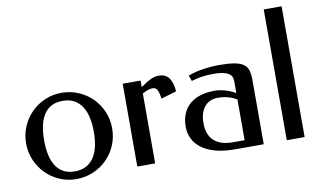

<svg xmlns="http://www.w3.org/2000/svg" viewBox="-75 -883 1755 1050"><g transform="rotate(-10 802.5 -358.0)"><path d="M271.5 -469.2Q321.8 -469.2 365.7 -450.4Q409.7 -431.6 442.1 -399.2Q474.6 -366.7 493.2 -323Q511.7 -279.3 511.7 -230Q511.7 -180.2 493.2 -136.5Q474.6 -92.8 442.1 -60.3Q409.7 -27.8 365.7 -9Q321.8 9.8 271.5 9.8Q222.2 9.8 179 -9Q135.7 -27.8 103.5 -60.3Q71.3 -92.8 52.5 -136.5Q33.7 -180.2 33.7 -230Q33.7 -279.3 52.5 -323Q71.3 -366.7 103.5 -399.2Q135.7 -431.6 179 -450.4Q222.2 -469.2 271.5 -469.2ZM270.5 -424.8Q232.4 -424.8 206.3 -410.2Q180.2 -395.5 164.1 -369.1Q147.9 -342.8 140.9 -306.6Q133.8 -270.5 133.8 -228Q133.8 -186 141.1 -150.4Q148.4 -114.7 164.6 -88.6Q180.7 -62.5 206.8 -47.9Q232.9 -33.2 270.5 -33.2Q308.1 -33.2 334.5 -47.9Q360.8 -62.5 377.7 -88.6Q394.5 -114.7 402.1 -150.4Q409.7 -186 409.7 -228Q409.7 -270.5 402.1 -306.6Q394.5 -342.8 377.7 -369.1Q360.8 -395.5 334.5 -410.2Q308.1 -424.8 270.5 -424.8Z M710 -423.8Q729.5 -437.5 744.4 -446.3Q759.3 -455.1 771 -460.2Q782.7 -465.3 792.7 -467.3Q802.7 -469.2 812.5 -469.2Q850.6 -469.2 869.1 -442.9Q887.7 -416.5 891.1 -368.2L805.7 -342.8Q800.8 -377.9 792.5 -392.6Q784.2 -407.2 766.6 -407.2Q756.3 -407.2 742.4 -402.8Q728.5 -398.4 710 -388.2V0H610.8V-460H710Z M1108.9 -426.8Q1085.4 -426.8 1068.1 -425.3Q1050.8 -423.8 1036.6 -421.4Q1022.5 -418.9 1010.3 -415.8Q998 -412.6 985.8 -409.2L974.1 -440.9Q1015.1 -456.1 1059.8 -462.6Q1104.5 -469.2 1144.5 -469.2Q1195.8 -469.2 1228.8 -463.9Q1261.7 -458.5 1280.3 -446Q1298.8 -433.6 1305.9 -412.8Q1313 -392.1 1313 -360.8V0H1152.8Q1087.4 0 1041.3 -13.7Q995.1 -27.3 965.8 -50.5Q936.5 -73.7 922.9 -103.8Q909.2 -133.8 909.2 -167Q909.2 -208 922.1 -239.3Q935.1 -270.5 959.5 -291.7Q983.9 -313 1019 -324Q1054.2 -335 1099.1 -335Q1123.5 -335 1154.5 -326.7Q1185.5 -318.4 1213.9 -301.8V-362.8Q1213.9 -374 1211.4 -385.5Q1209 -397 1198.7 -406Q1188.5 -415 1167.2 -420.9Q1146 -426.8 1108.9 -426.8ZM1213.9 -40V-266.1Q1190.4 -280.3 1165 -287.1Q1139.6 -293.9 1108.9 -293.9Q1084.5 -293.9 1065.7 -285.2Q1046.9 -276.4 1034.2 -260.3Q1021.5 -244.1 1014.9 -221.7Q1008.3 -199.2 1008.3 -171.9Q1008.3 -164.1 1009 -151.4Q1009.8 -138.7 1013.9 -124Q1018.1 -109.4 1026.6 -94.5Q1035.2 -79.6 1050.8 -67.4Q1066.4 -55.2 1090.3 -47.6Q1114.3 -40 1148.9 -40Z M1440.9 -726.1H1540V0H1440.9Z"/></g></svg>

Font: Federo
Style: Regular
Weight: 400
Designer: Olexa M. Volochay | Cyreal.org
Foundry: Olexa M. Volochay | Cyreal.org
Version: Version 1.000